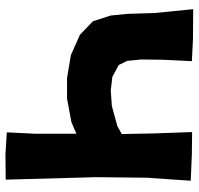

<svg xmlns="http://www.w3.org/2000/svg" viewBox="-32 -668 707 682"><g transform="rotate(-90 321.0 -326.5)"><path d="M613.3 -226.6 607.4 -286.1 586.9 -349.6 539.1 -395.5 466.8 -427.7 385.7 -441.4H312.5L228.5 -425.8L187.5 -408.2V-554.7L192.4 -655.3L113.3 -660.2L24.4 -659.2L33.2 -337.9L31.2 -157.2L20.5 -2L115.2 2L193.4 2.9L188.5 -134.8L186.5 -243.2V-247.1L214.8 -262.7L286.1 -282.2L341.8 -286.1L389.6 -280.3L431.6 -257.8L446.3 -227.5L451.2 -178.7L450.2 -98.6L445.3 2L522.5 5.9L629.9 6.8L616.2 -130.9Z"/></g></svg>

Font: MaokenAssortedSans-TC
Style: Regular
Weight: 500
Version: Version 0.83